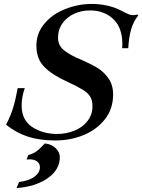

<svg xmlns="http://www.w3.org/2000/svg" viewBox="-20 -704 723 976"><path d="M11 -70Q34 -115 46.5 -155.5Q59 -196 70 -256H106Q90 -211 90 -167Q90 -94 143.5 -58.5Q197 -23 271 -23Q316 -23 357.5 -39.5Q399 -56 424.5 -88.5Q450 -121 450 -164Q450 -193 439 -212Q428 -231 400.5 -248Q373 -265 319 -290Q246 -323 205.5 -363.5Q165 -404 165 -472Q165 -535 205.5 -583.5Q246 -632 311.5 -658Q377 -684 447 -684Q486 -684 525 -675.5Q564 -667 596 -650Q602 -647 614.5 -640.5Q627 -634 636.5 -630.5Q646 -627 654 -627Q666 -627 679 -630L683 -626Q658 -594 646.5 -554.5Q635 -515 632 -459H601L602 -479Q602 -564 555.5 -607.5Q509 -651 438 -651Q394 -651 357 -634Q320 -617 297.5 -585.5Q275 -554 275 -511Q275 -473 306 -448Q337 -423 396 -399Q442 -379 475 -359Q508 -339 531.5 -305.5Q555 -272 555 -224Q555 -151 513.5 -98Q472 -45 405 -17.5Q338 10 262 10Q181 10 121.5 -9.5Q62 -29 11 -70ZM77 221Q128 215 155.5 194Q183 173 183 146Q183 128 169 117Q155 106 131 106Q120 106 115 107L124 84Q149 77 163 67Q177 57 189.5 44Q202 31 208 25Q242 29 263 49Q284 69 284 95Q284 138 255.5 172Q227 206 176.5 227Q126 248 64 252Z"/></svg>

Font: Ibarra Real Nova
Style: Bold Italic
Weight: 700
Italic angle: -22°
Designer: Jose Maria Ribagorda & Octavio Pardo
Foundry: Octavio Pardo
Version: Version 1.014